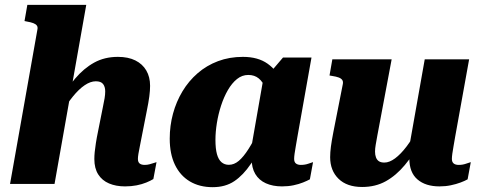

<svg xmlns="http://www.w3.org/2000/svg" viewBox="-20 -755 1975 788"><path d="M21.2 0H203.8L334 -735H92.2L80.6 -668.6L90.4 -666.6Q106.8 -663.8 116.8 -660Q126.8 -656.2 131.3 -650Q135.8 -643.8 133.4 -633ZM561.4 -192.8 582.2 -298.6Q589.6 -334.6 592.8 -359.2Q596 -383.8 596 -402.8Q596 -439.2 580.4 -465.8Q564.8 -492.4 535.5 -507Q506.2 -521.6 463.8 -521.6Q409.2 -521.6 366.6 -498.1Q324 -474.6 288.3 -432.4Q252.6 -390.2 218.2 -333.6L232 -288.8Q255.4 -329.8 279.5 -359.4Q303.6 -389 327.5 -405.2Q351.4 -421.4 373.2 -421.4Q394.4 -421.4 403.1 -410.1Q411.8 -398.8 411.8 -380Q411.8 -367.4 409.3 -351.8Q406.8 -336.2 401.8 -313.2L382.8 -218Q376.8 -189 373.5 -167.7Q370.2 -146.4 368.7 -131.1Q367.2 -115.8 367.2 -102.2Q367.2 -64.2 383.1 -39.2Q399 -14.2 427.5 -2.1Q456 10 493.2 10Q518.6 10 540.6 5.7Q562.6 1.4 580.4 -5.9Q598.2 -13.2 609.4 -20.2L622.4 -89.6Q619.8 -88.8 611.8 -86.2Q603.8 -83.6 594.2 -80.9Q584.6 -78.2 573.8 -78.2Q560.2 -78.2 553.1 -84Q546 -89.8 546 -102.8Q546 -111 548.1 -123.8Q550.2 -136.6 553.8 -153.9Q557.4 -171.2 561.4 -192.8Z M1159.2 -313.4 1079.8 -334.2Q1078.2 -368.8 1068.5 -394.1Q1058.8 -419.4 1041.6 -433.4Q1024.4 -447.4 999 -447.4Q973.4 -447.4 952.5 -430.5Q931.6 -413.6 915.2 -385.2Q898.8 -356.8 887.4 -321.8Q876 -286.8 870.1 -250.1Q864.2 -213.4 864.2 -180.8Q864.2 -144.8 870.4 -122.4Q876.6 -100 889 -89.3Q901.4 -78.6 919.2 -78.6Q940.8 -78.6 960.1 -94.9Q979.4 -111.2 1000 -143.6Q1020.6 -176 1043.2 -222.8L1073.2 -193.6Q1040.6 -128.4 1009.5 -82.3Q978.4 -36.2 941.7 -11.5Q905 13.2 853 13.2Q798.8 13.2 759.1 -10.5Q719.4 -34.2 698 -78.7Q676.6 -123.2 676.6 -186Q676.6 -239 690 -288.4Q703.4 -337.8 728.9 -380.2Q754.4 -422.6 791.2 -454.5Q828 -486.4 874.8 -504Q921.6 -521.6 977 -521.6Q1039 -521.6 1078.4 -493.5Q1117.8 -465.4 1137.7 -418.6Q1157.6 -371.8 1159.2 -313.4ZM1258.4 -518.8 1200.6 -193.4Q1197 -171.8 1193.9 -154.5Q1190.8 -137.2 1189 -124.1Q1187.2 -111 1187.2 -102.8Q1187.2 -89.8 1194.6 -84Q1202 -78.2 1214.4 -78.2Q1232 -78.2 1245.9 -83.3Q1259.8 -88.4 1264.8 -89.6L1251.8 -19Q1241.2 -13.2 1223.9 -6.2Q1206.6 0.8 1184.7 5.4Q1162.8 10 1137.4 10Q1099.6 10 1071.3 -2.7Q1043 -15.4 1027.8 -40.8Q1012.6 -66.2 1012.6 -104.6Q1012.6 -112 1013.4 -120.1Q1014.2 -128.2 1016.2 -141.2L1004.6 -110.8L1062 -438.8L1070.4 -435.4L1141.4 -518.8Z M1528.6 -198.4Q1524.6 -175.8 1521.9 -160.6Q1519.2 -145.4 1519.2 -132.8Q1519.2 -119.2 1523.1 -108.9Q1527 -98.6 1535.2 -93.2Q1543.4 -87.8 1557.6 -87.8Q1578.2 -87.8 1601.4 -105Q1624.6 -122.2 1648.3 -153.3Q1672 -184.4 1693.8 -227L1710 -176.2Q1676.6 -119.8 1641.2 -77.3Q1605.8 -34.8 1563.4 -11.2Q1521 12.4 1466.4 12.4Q1403.8 12.4 1369.4 -21.3Q1335 -55 1335 -110Q1335 -129.4 1338.1 -153.2Q1341.2 -177 1348.2 -213L1386.8 -408.8Q1389.2 -420 1384.7 -426.6Q1380.2 -433.2 1370 -437Q1359.8 -440.8 1343.8 -443.2L1332.4 -445.2L1344 -511.6H1587.4ZM1848 -193.4Q1844.4 -171.8 1841.3 -154.5Q1838.2 -137.2 1836.4 -124.1Q1834.6 -111 1834.6 -102.8Q1834.6 -90.4 1841.7 -84.3Q1848.8 -78.2 1863 -78.2Q1878.8 -78.2 1893 -83.3Q1907.2 -88.4 1912.2 -89.6L1899.2 -19Q1888 -12.6 1870.1 -5.9Q1852.2 0.8 1830.3 5.4Q1808.4 10 1783.6 10Q1726.6 10 1693.3 -18.6Q1660 -47.2 1660 -104.6Q1660 -109.4 1660.4 -114.1Q1660.8 -118.8 1661.6 -124.1Q1662.4 -129.4 1663.6 -135.6L1653.6 -118.8L1723.2 -511.6H1905.4Z"/></svg>

Font: Roboto Serif 20pt
Style: Italic
Weight: 400
Italic angle: -10°
Designer: Greg Gazdowicz
Foundry: Commercial Type
Version: Version 1.008